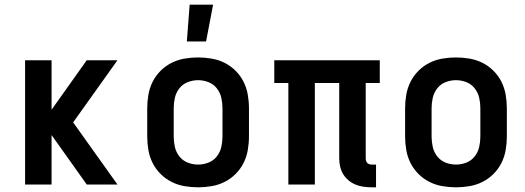

<svg xmlns="http://www.w3.org/2000/svg" viewBox="-20 -787 2240 819"><path d="M350 0 200 -211V0H87V-530H200V-319L350 -530H481L292 -265L481 0Z M825 12Q796 12 767 7Q738 2 712 -11Q686 -24 665 -45Q644 -66 631 -92Q618 -118 613 -147Q608 -176 608 -205V-325Q608 -354 613 -383Q618 -412 631 -438Q644 -464 665 -485Q686 -506 712 -519Q738 -532 767 -537Q796 -542 825 -542Q854 -542 883 -537Q912 -532 938 -519Q964 -506 985 -485Q1006 -464 1019 -438Q1032 -412 1037 -383Q1042 -354 1042 -325V-205Q1042 -176 1037 -147Q1032 -118 1019 -92Q1006 -66 985 -45Q964 -24 938 -11Q912 2 883 7Q854 12 825 12ZM825 -85Q848 -85 869.5 -93.5Q891 -102 905 -120Q919 -138 924 -160Q929 -182 929 -205V-325Q929 -348 924 -370Q919 -392 905 -410Q891 -428 869.5 -436.5Q848 -445 825 -445Q802 -445 780.5 -436.5Q759 -428 745 -410Q731 -392 726 -370Q721 -348 721 -325V-205Q721 -182 726 -160Q731 -138 745 -120Q759 -102 780.5 -93.5Q802 -85 825 -85ZM777 -610 789 -767H889L859 -610Z M1584 12H1566Q1548 12 1530.5 9.5Q1513 7 1497 0.5Q1481 -6 1467 -17.5Q1453 -29 1444 -44Q1435 -59 1431 -76Q1427 -93 1427 -111V-433H1323V0H1210V-433H1150V-530H1600V-433H1540V-111Q1540 -106 1541.5 -101Q1543 -96 1546.5 -92Q1550 -88 1555.5 -86.5Q1561 -85 1566 -85H1584Z M1925 12Q1896 12 1867 7Q1838 2 1812 -11Q1786 -24 1765 -45Q1744 -66 1731 -92Q1718 -118 1713 -147Q1708 -176 1708 -205V-325Q1708 -354 1713 -383Q1718 -412 1731 -438Q1744 -464 1765 -485Q1786 -506 1812 -519Q1838 -532 1867 -537Q1896 -542 1925 -542Q1954 -542 1983 -537Q2012 -532 2038 -519Q2064 -506 2085 -485Q2106 -464 2119 -438Q2132 -412 2137 -383Q2142 -354 2142 -325V-205Q2142 -176 2137 -147Q2132 -118 2119 -92Q2106 -66 2085 -45Q2064 -24 2038 -11Q2012 2 1983 7Q1954 12 1925 12ZM1925 -85Q1948 -85 1969.5 -93.5Q1991 -102 2005 -120Q2019 -138 2024 -160Q2029 -182 2029 -205V-325Q2029 -348 2024 -370Q2019 -392 2005 -410Q1991 -428 1969.5 -436.5Q1948 -445 1925 -445Q1902 -445 1880.5 -436.5Q1859 -428 1845 -410Q1831 -392 1826 -370Q1821 -348 1821 -325V-205Q1821 -182 1826 -160Q1831 -138 1845 -120Q1859 -102 1880.5 -93.5Q1902 -85 1925 -85Z"/></svg>

Font: Lode Term
Style: Bold
Weight: 700
Monospace: yes
Designer: Belleve Invis
Foundry: Belleve Invis
Version: Version 29.2.0